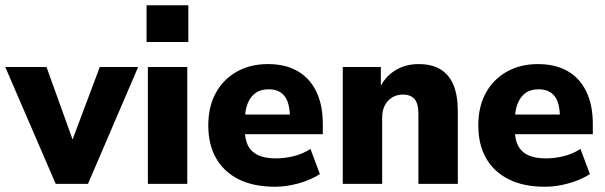

<svg xmlns="http://www.w3.org/2000/svg" viewBox="-33 -700 2303 731"><path d="M179 0 -13 -445H144L257 -131H229L347 -445H493L302 0Z M525 -540V-680H684V-540ZM530 0V-445H680V0Z M1014 11Q933 11 876.5 -17Q820 -45 790 -97Q760 -149 760 -223Q760 -293 788 -345Q816 -397 867.5 -426.5Q919 -456 987 -456Q1054 -456 1100.5 -429Q1147 -402 1171.5 -351Q1196 -300 1196 -228V-189H885V-264H1087L1071 -248Q1071 -308 1050.5 -334Q1030 -360 990 -360Q960 -360 940.5 -346.5Q921 -333 910 -306Q899 -279 899 -238V-207Q899 -170 911 -146Q923 -122 949 -109.5Q975 -97 1018 -97Q1051 -97 1085.5 -105.5Q1120 -114 1149 -133L1185 -37Q1148 -14 1102.5 -1.5Q1057 11 1014 11Z M1272 0V-445H1417V-359H1410Q1429 -404 1468.5 -430Q1508 -456 1561 -456Q1611 -456 1644 -436Q1677 -416 1693.5 -376.5Q1710 -337 1710 -277V0H1560V-264Q1560 -293 1553.5 -309Q1547 -325 1533.5 -332.5Q1520 -340 1502 -340Q1478 -340 1460 -329Q1442 -318 1432 -298.5Q1422 -279 1422 -252V0Z M2042 11Q1961 11 1904.5 -17Q1848 -45 1818 -97Q1788 -149 1788 -223Q1788 -293 1816 -345Q1844 -397 1895.5 -426.5Q1947 -456 2015 -456Q2082 -456 2128.5 -429Q2175 -402 2199.5 -351Q2224 -300 2224 -228V-189H1913V-264H2115L2099 -248Q2099 -308 2078.5 -334Q2058 -360 2018 -360Q1988 -360 1968.5 -346.5Q1949 -333 1938 -306Q1927 -279 1927 -238V-207Q1927 -170 1939 -146Q1951 -122 1977 -109.5Q2003 -97 2046 -97Q2079 -97 2113.5 -105.5Q2148 -114 2177 -133L2213 -37Q2176 -14 2130.5 -1.5Q2085 11 2042 11Z"/></svg>

Font: Nunito Sans 12pt ExtraLight
Style: Weight 830 Width 84 Optical size 12.0 YTLC 445
Weight: 830
Width: 4
Designer: Vernon Adams
Foundry: Vernon Adams
Version: Version 3.101;gftools[0.9.27]